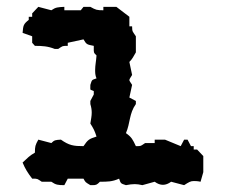

<svg xmlns="http://www.w3.org/2000/svg" viewBox="-20 -545 660 561"><path d="M92 -525 74 -506V-496H64V-487C48 -474 48 -471 46 -449L74 -439V-420L82 -411C104 -411 120 -410 140 -402H150C164 -411 161 -411 178 -411V-420L224 -430C233 -414 235 -415 254 -411V-404C254 -393 253 -391 262 -383C261 -367 258 -354 258 -341C258 -333 258 -325 262 -316C247 -311 249 -312 244 -297C244 -278 242 -285 254 -279V-269L244 -250V-241C247 -231 248 -223 248 -216C248 -206 246 -197 244 -184C253 -170 257 -162 262 -146C240 -139 237 -137 224 -118C195 -118 182 -120 158 -137C142 -136 139 -136 130 -127L92 -137C83 -121 82 -117 82 -99C66 -90 60 -83 46 -70C54 -51 61 -40 74 -23C91 -23 88 -23 102 -14H130C143 -5 149 -4 168 -4L178 -23H224C230 -12 229 -13 244 -4H250C261 -4 263 -5 272 -14C294 -14 308 -14 328 -23C333 -8 333 -9 348 -4C358 -6 366 -7 374 -7C381 -7 387 -6 396 -4L432 -14C440 -8 448 -5 456 -5C464 -5 472 -8 480 -14L518 -4C532 -13 537 -16 546 -16C551 -16 557 -16 566 -14L574 -42V-89L556 -108H546V-118H538L528 -137H518L508 -118L462 -137H432V-127H404C390 -118 394 -118 377 -118C368 -137 365 -144 348 -156C361 -186 357 -213 377 -241V-250L358 -260L366 -297C360 -306 358 -309 358 -311C358 -313 360 -317 366 -326L358 -364C367 -373 370 -380 377 -392V-439C368 -453 366 -451 366 -468H358V-496L320 -525H282V-515C263 -515 260 -516 244 -525H224L216 -515H168V-525C149 -524 143 -524 130 -515Z"/></svg>

Font: GNUTypewriter
Style: Standard
Weight: 400
Version: Version 001.000